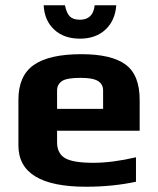

<svg xmlns="http://www.w3.org/2000/svg" viewBox="-20 -700 599 730"><path d="M146 -680H227Q233 -650 245.5 -637.5Q258 -625 284 -625Q334 -625 340 -680H422Q418 -622 381 -587.5Q344 -553 284 -553Q223 -553 186 -587.5Q149 -622 146 -680ZM50 -147V-321Q50 -412 108.5 -453Q167 -494 289 -494Q404 -494 457.5 -454.5Q511 -415 511 -321V-203H197V-159Q197 -117 227 -99Q257 -81 335 -81Q407 -81 497 -102V-9Q408 10 307 10Q50 10 50 -147ZM372 -286V-356Q372 -380 352.5 -392Q333 -404 287 -404Q234 -404 216 -392Q197 -379 197 -356V-286Z"/></svg>

Font: Play
Style: Bold
Weight: 700
Designer: Jonas Hecksher (Cyrillic expansion: Cyreal)
Foundry: Jonas Hecksher, Playtype, e-types AS
Version: Version 2.101; ttfautohint (v1.5.65-e2d9)